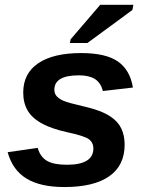

<svg xmlns="http://www.w3.org/2000/svg" viewBox="-20 -753 596 783"><path d="M488.3 -163.1Q488.3 -78.1 425.5 -34.2Q362.8 9.8 242.7 9.8Q144.5 9.8 87.9 -24.9Q31.2 -59.6 11.2 -132.3L133.8 -149.9Q144 -113.3 171.4 -97.2Q198.7 -81.1 252.4 -81.1Q360.8 -81.1 360.8 -147.5Q360.8 -172.4 340.8 -186.5Q320.3 -199.7 251.5 -214.4Q192.9 -227.5 155.3 -247.1Q112.3 -269.5 93.5 -301Q74.7 -332.5 74.7 -375.5Q74.7 -453.6 136 -495.1Q197.3 -536.6 311 -536.6Q411.6 -536.6 460.9 -502.2Q510.3 -467.8 522 -396L399.4 -381.8Q391.1 -415.5 367.2 -430.7Q343.3 -445.8 301.8 -445.8Q201.7 -445.8 201.7 -387.2Q201.7 -371.1 211.4 -360.4Q221.2 -349.6 239.3 -341.8Q256.8 -334 326.2 -317.9Q392.6 -302.7 429.7 -278.3Q460.9 -257.8 474.6 -229.2Q488.3 -200.7 488.3 -163.1ZM520 -712.4 336.4 -577.6H265.1L268.1 -592.8L388.7 -733.4H523.9Z"/></svg>

Font: Arimo
Style: Bold Italic
Weight: 700
Italic angle: -12°
Designer: Steve Matteson
Foundry: Monotype Imaging Inc.
Version: Version 1.33